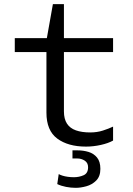

<svg xmlns="http://www.w3.org/2000/svg" viewBox="-20 -694 640 922"><path d="M393 10Q307 10 255 -28.5Q203 -67 203 -153V-444H51V-511H205L234 -674H287V-511H523V-444H287V-159Q287 -123 301.5 -100.5Q316 -78 344.5 -68Q373 -58 413 -58Q446 -58 474 -67Q502 -76 523 -86V-19Q500 -6 464 2Q428 10 393 10ZM344 208Q321 208 297.5 203.5Q274 199 255 190L262 142Q269 146 280 149.5Q291 153 305.5 155Q320 157 335 157Q360 157 381.5 147.5Q403 138 403 109Q403 88 387 77.5Q371 67 351 67H328V28H352Q380 28 405 35.5Q430 43 446 62.5Q462 82 462 117Q462 153 442 173Q422 193 394.5 200.5Q367 208 344 208Z"/></svg>

Font: Chivo Mono Medium Light
Style: Regular
Weight: 300
Monospace: yes
Version: Version 1.008